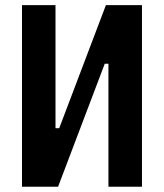

<svg xmlns="http://www.w3.org/2000/svg" viewBox="-20 -713 626 733"><path d="M64 0H201.7L379.9 -469.7H394V0H522V-693.4H384.3L206.1 -223.6H191.9V-693.4H64Z"/></svg>

Font: Cascadia Code
Style: Bold
Weight: 700
Monospace: yes
Designer: Aaron Bell
Foundry: Saja Typeworks
Version: Version 2404.023